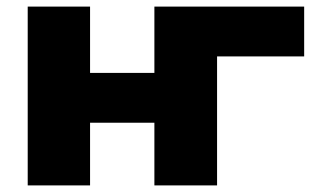

<svg xmlns="http://www.w3.org/2000/svg" viewBox="-20 -562 952 582"><path d="M902 -391H638V0H448V-190H253V0H64V-542H253V-341H448V-542H902Z"/></svg>

Font: CMG Sans ExtraBold
Style: Regular
Weight: 800
Designer: Julieta Ulanovsky
Foundry: Julieta Ulanovsky
Version: Version 7.200